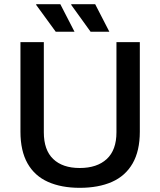

<svg xmlns="http://www.w3.org/2000/svg" viewBox="-20 -888 768 920"><path d="M362 12Q274 12 210 -16.5Q146 -45 112 -105Q78 -165 78 -257V-686H190V-254Q190 -169 235 -126Q280 -83 362 -83Q445 -83 491.5 -126Q538 -169 538 -254V-686H650V-257Q650 -165 615.5 -105Q581 -45 516.5 -16.5Q452 12 362 12ZM414 -736 321 -865 322 -868H436L504 -736ZM247 -736 153 -865 154 -868H269L337 -736Z"/></svg>

Font: Archivo SemiBold Medium
Style: Regular
Weight: 500
Version: Version 2.001